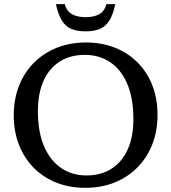

<svg xmlns="http://www.w3.org/2000/svg" viewBox="-20 -891 822 922"><path d="M393 -687Q469.5 -687 532.5 -661.8Q595.5 -636.5 641.2 -590.5Q687 -544.5 711.8 -480.5Q736.5 -416.5 736.5 -339Q736.5 -261.5 711.2 -197.5Q686 -133.5 639.8 -86.8Q593.5 -40 530 -14.5Q466.5 11 389.5 11Q313.5 11 250.2 -14.2Q187 -39.5 141.5 -85.8Q96 -132 71 -196Q46 -260 46 -337Q46 -414.5 71.2 -478.8Q96.5 -543 143 -589.8Q189.5 -636.5 253 -661.8Q316.5 -687 393 -687ZM395.5 -48.5Q465 -48.5 515.5 -80.8Q566 -113 593.2 -173.2Q620.5 -233.5 620.5 -319Q620.5 -418.5 591.5 -487.2Q562.5 -556 509.8 -591.8Q457 -627.5 387 -627.5Q317.5 -627.5 267 -595.5Q216.5 -563.5 189.2 -503Q162 -442.5 162 -357.5Q162 -258.5 191.2 -189.5Q220.5 -120.5 273.2 -84.5Q326 -48.5 395.5 -48.5ZM391 -808.5Q431.5 -808.5 456.8 -823Q482 -837.5 491 -871H533.5Q523 -821 505.2 -792.5Q487.5 -764 459.8 -752.2Q432 -740.5 391 -740.5Q350 -740.5 322.2 -752.2Q294.5 -764 277 -792.5Q259.5 -821 248.5 -871H291Q300 -837.5 325.5 -823Q351 -808.5 391 -808.5Z"/></svg>

Font: Newsreader 16pt 16pt Medium
Style: Regular
Weight: 500
Version: Version 1.003